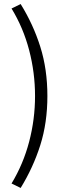

<svg xmlns="http://www.w3.org/2000/svg" viewBox="-20 -752 337 948"><path d="M82 176 37 154Q95 58 124 -52.5Q153 -163 153 -278Q153 -393 124 -504Q95 -615 37 -710L82 -732Q144 -632 179 -521Q214 -410 214 -278Q214 -146 179 -35.5Q144 75 82 176Z"/></svg>

Font: Assistant ExtraLight
Style: Regular
Weight: 400
Version: Version 3.000